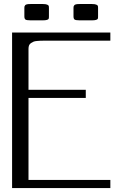

<svg xmlns="http://www.w3.org/2000/svg" viewBox="-20 -957 582 977"><path d="M479 -916V-874Q479 -865.2 477.8 -861.8Q476.6 -858.4 469.7 -856Q462.9 -853.5 447.8 -853.5H385.3Q364.7 -853.5 359.4 -857.7Q354 -861.8 354 -874V-916Q354 -921.4 354.5 -923.8Q355 -926.3 357.7 -929.9Q360.4 -933.6 367.2 -935.1Q374 -936.5 385.3 -936.5H447.8Q462.4 -936.5 469.5 -933.6Q476.6 -930.7 477.8 -927.2Q479 -923.8 479 -916ZM229 -916V-874Q229 -865.2 227.8 -861.8Q226.6 -858.4 219.7 -856Q212.9 -853.5 197.8 -853.5H135.3Q114.7 -853.5 109.4 -857.7Q104 -861.8 104 -874V-916Q104 -921.4 104.5 -923.8Q105 -926.3 107.7 -929.9Q110.4 -933.6 117.2 -935.1Q124 -936.5 135.3 -936.5H197.8Q212.4 -936.5 219.5 -933.6Q226.6 -930.7 227.8 -927.2Q229 -923.8 229 -916ZM541.5 -791.5V-750H208.5Q194.3 -750 187.3 -749.8Q180.2 -749.5 168.5 -748.5Q156.7 -747.6 150.6 -744.9Q144.5 -742.2 137.7 -737.8Q130.9 -733.4 127.9 -726.1Q125 -718.8 125 -708.5V-500H416.5V-458.5H125V-41.5H541.5V0H41.5V-791.5Z"/></svg>

Font: Gputeks
Style: Regular
Weight: 500
Version: Version 0.9